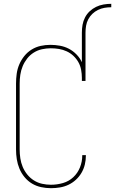

<svg xmlns="http://www.w3.org/2000/svg" viewBox="-20 -978 603 1006"><path d="M409 -807Q409 -828 412.5 -848Q416 -868 425.5 -886.5Q435 -905 450 -919Q465 -933 483.5 -942Q502 -951 522.5 -954.5Q543 -958 563 -958V-940Q545 -940 527.5 -937Q510 -934 493.5 -926Q477 -918 464 -905.5Q451 -893 442.5 -877Q434 -861 431 -843Q428 -825 428 -807ZM247 8Q221 8 195.5 2.5Q170 -3 148 -16Q126 -29 109 -49.5Q92 -70 82 -94Q72 -118 68 -143.5Q64 -169 64 -195V-540Q64 -566 67.5 -591.5Q71 -617 81 -640.5Q91 -664 107.5 -684.5Q124 -705 146 -718.5Q168 -732 193 -737.5Q218 -743 244 -743Q269 -743 294 -738.5Q319 -734 341 -722.5Q363 -711 381 -692.5Q399 -674 409 -652V-807H428V-554H409V-570Q409 -591 405 -612.5Q401 -634 390.5 -652.5Q380 -671 364.5 -685.5Q349 -700 329.5 -709Q310 -718 289 -721.5Q268 -725 246 -725Q223 -725 200 -720Q177 -715 157 -702.5Q137 -690 122.5 -671.5Q108 -653 99 -631.5Q90 -610 86.5 -586.5Q83 -563 83 -540V-195Q83 -172 86.5 -148.5Q90 -125 99 -103.5Q108 -82 123 -63.5Q138 -45 158 -32.5Q178 -20 201 -15Q224 -10 247 -10Q279 -10 310 -19Q341 -28 364 -49.5Q387 -71 399 -101Q411 -131 411 -163V-165H430V-163Q430 -139 424.5 -116Q419 -93 407 -72.5Q395 -52 377.5 -36Q360 -20 339 -10Q318 0 294.5 4Q271 8 247 8Z"/></svg>

Font: Iosevka Thin
Style: Regular
Weight: 100
Monospace: yes
Designer: Belleve Invis
Foundry: Belleve Invis
Version: Version 32.5.0; ttfautohint (v1.8.4)